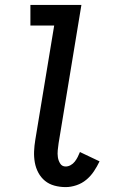

<svg xmlns="http://www.w3.org/2000/svg" viewBox="-20 -755 490 783"><path d="M248 8Q224 8 202 2Q180 -4 163.5 -17.5Q147 -31 136.5 -50.5Q126 -70 122 -92.5Q118 -115 119 -138Q120 -161 124 -185L201 -651H104V-735H312L219 -171Q217 -157 215.5 -142.5Q214 -128 216 -114Q218 -100 225.5 -88Q233 -76 248 -76Q258 -76 268 -81.5Q278 -87 285 -96Q292 -105 297 -115Q302 -125 306 -135L386 -97Q376 -76 363 -56.5Q350 -37 332 -22Q314 -7 291.5 0.5Q269 8 248 8Z"/></svg>

Font: Iosevka Etoile Medium
Style: Italic
Weight: 500
Italic angle: -9°
Designer: Belleve Invis
Foundry: Belleve Invis
Version: Version 22.1.2; ttfautohint (v1.8.4)